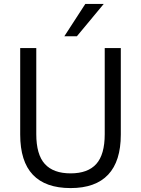

<svg xmlns="http://www.w3.org/2000/svg" viewBox="-20 -950 719 979"><path d="M340 9Q212 9 147.5 -59Q83 -127 83 -264V-705H165V-266Q165 -162 208.5 -114Q252 -66 340 -66Q428 -66 471 -114Q514 -162 514 -266V-705H596V-264Q596 -128 531.5 -59.5Q467 9 340 9ZM308 -765 415 -930H509L372 -765Z"/></svg>

Font: Nunito Sans 10pt SemiCondensed
Style: Regular
Weight: 400
Width: 4
Designer: Vernon Adams
Foundry: Vernon Adams
Version: Version 3.101;gftools[0.9.27]